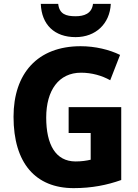

<svg xmlns="http://www.w3.org/2000/svg" viewBox="-20 -963 715 993"><path d="M553 -943H461C455 -892 414 -879 371 -879C321 -879 287 -890 281 -943H191C195 -835 262 -771 371 -771C475 -771 548 -840 553 -943ZM335 -409V-275H449V-137C428 -132 402 -128 371 -128C267 -128 219 -216 219 -355C219 -496 284 -587 399 -587C455 -587 507 -572 550 -548L601 -679C546 -706 473 -724 397 -724C174 -724 50 -583 50 -359C50 -119 164 10 361 10C455 10 534 -6 607 -32V-409Z"/></svg>

Font: Noto Sans Gujarati UI SemiCondensed ExtraBold
Style: Regular
Weight: 800
Width: 4
Designer: Jelle Bosma - Monotype Design Team, Universal Thirst
Foundry: Monotype Imaging Inc.
Version: Version 2.106